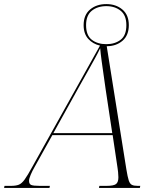

<svg xmlns="http://www.w3.org/2000/svg" viewBox="-80 -919 757 939"><path d="M-60 0 -58 -10H-27Q-3 -10 11.5 -15.5Q26 -21 40.5 -41Q55 -61 79 -105L409 -696Q374 -704 351.5 -729Q329 -754 329 -796Q329 -846 360.5 -872.5Q392 -899 440 -899Q487 -899 518.5 -872.5Q550 -846 550 -796Q550 -746 519 -719.5Q488 -693 442 -693L538 -91Q544 -54 549.5 -37Q555 -20 565 -15Q575 -10 593 -10H606L604 0H404L406 -10H441Q476 -10 487.5 -19Q499 -28 499 -52Q499 -63 497.5 -77.5Q496 -92 495 -97L471 -258H176L89 -102Q78 -83 70 -64Q62 -45 62 -35Q62 -19 72.5 -14.5Q83 -10 114 -10H164L162 0ZM440 -703Q482 -703 510 -724.5Q538 -746 538 -796Q538 -844 510 -866.5Q482 -889 440 -889Q397 -889 369 -866.5Q341 -844 341 -796Q341 -746 369 -724.5Q397 -703 440 -703ZM312 -504 181 -268H469L437 -480Q433 -509 427.5 -547Q422 -585 417 -621.5Q412 -658 410 -683Q398 -658 385 -634.5Q372 -611 355 -580.5Q338 -550 312 -504Z"/></svg>

Font: Noto Serif Display ExtraLight
Style: Italic
Weight: 200
Italic angle: -12°
Designer: Monotype Design Team
Foundry: Monotype Imaging Inc.
Version: Version 2.009